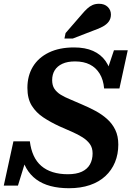

<svg xmlns="http://www.w3.org/2000/svg" viewBox="-42 -979 709 1016"><path d="M323 17Q269 17 225.5 5.5Q182 -6 150 -29.5Q118 -53 97.5 -88.5Q77 -124 69 -172Q73 -174 81 -174.5Q89 -175 95.5 -171.5Q102 -168 103 -159L53 3H-22L29 -231H116Q121 -189 136 -156Q151 -123 176.5 -101Q202 -79 237.5 -68Q273 -57 317 -57Q362 -57 391 -70.5Q420 -84 434 -109Q448 -134 448 -167Q448 -197 433.5 -217Q419 -237 394.5 -252.5Q370 -268 339 -281.5Q308 -295 274 -310Q226 -332 187.5 -357.5Q149 -383 126 -420Q103 -457 103 -514Q103 -578 132 -626Q161 -674 216.5 -701Q272 -728 350 -728Q409 -728 450.5 -709.5Q492 -691 517 -655.5Q542 -620 550 -567Q545 -563 537.5 -562.5Q530 -562 524.5 -565.5Q519 -569 516 -579L561 -713H634L590 -511H509Q505 -557 485.5 -589Q466 -621 433.5 -637.5Q401 -654 355 -654Q315 -654 288 -641.5Q261 -629 247.5 -607Q234 -585 234 -555Q234 -527 246 -509Q258 -491 279 -478Q300 -465 328.5 -453.5Q357 -442 390 -427Q428 -411 462.5 -392.5Q497 -374 524.5 -349.5Q552 -325 568 -292Q584 -259 584 -214Q584 -163 566.5 -120.5Q549 -78 515.5 -47Q482 -16 433.5 0.5Q385 17 323 17ZM390 -902Q405 -920 419 -933Q433 -946 448 -952.5Q463 -959 482 -959Q511 -959 528 -942.5Q545 -926 545 -902Q545 -881 534 -865.5Q523 -850 502 -838.5Q481 -827 449 -816L343 -775H299L305 -804Z"/></svg>

Font: Roboto Serif SemiBold
Style: Italic
Weight: 600
Italic angle: -10°
Version: Version 1.007